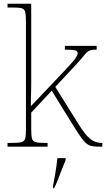

<svg xmlns="http://www.w3.org/2000/svg" viewBox="-20 -780 564 1021"><path d="M20 0V-20H41Q78 -20 94 -24Q110 -28 114 -43.5Q118 -59 118 -94V-662Q118 -699 114 -715.5Q110 -732 95.5 -736Q81 -740 51 -740H20V-760H146V-374Q146 -355 146 -335.5Q146 -316 145.5 -296.5Q145 -277 144.5 -256.5Q144 -236 144 -215L294 -373Q339 -420 360 -444Q381 -468 387 -479Q393 -490 393 -497Q393 -510 376.5 -513Q360 -516 325 -516V-536H494V-516Q473 -516 461.5 -513Q450 -510 441.5 -501.5Q433 -493 420.5 -477.5Q408 -462 385 -437L274 -318L400 -116Q436 -59 462 -39.5Q488 -20 520 -20H524V0H510Q486 0 469.5 -3Q453 -6 439.5 -17Q426 -28 410.5 -50Q395 -72 371 -110L255 -298L146 -181V-94Q146 -59 150 -43.5Q154 -28 170.5 -24Q187 -20 223 -20H233V0ZM262 208Q267 183 271.5 157.5Q276 132 279.5 107.5Q283 83 285 61H329V71Q320 92 309.5 119.5Q299 147 288.5 174Q278 201 268 221H262Z"/></svg>

Font: Noto Serif Ethiopic Thin
Style: Regular
Weight: 250
Version: Version 2.102